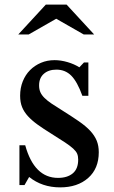

<svg xmlns="http://www.w3.org/2000/svg" viewBox="-20 -800 494 830"><path d="M86 0H64V-172H89Q128 -31 231 -31Q271 -31 294.5 -50.5Q318 -70 318 -110Q318 -125 313.5 -135.5Q309 -146 296.5 -157.5Q284 -169 261.5 -184Q239 -199 202 -222Q168 -243 143 -261Q118 -279 101 -297.5Q84 -316 75.5 -337Q67 -358 67 -386Q67 -420 78.5 -448.5Q90 -477 110 -497Q130 -517 157 -528.5Q184 -540 216 -540Q243 -540 272 -531.5Q301 -523 323 -509L343 -530H362V-386H336Q314 -447 288 -473Q262 -499 224 -499Q190 -499 169.5 -481Q149 -463 149 -431Q149 -414 154.5 -401.5Q160 -389 172 -377Q184 -365 202.5 -352.5Q221 -340 247 -324Q290 -297 320.5 -276Q351 -255 370 -234.5Q389 -214 398 -192Q407 -170 407 -142Q407 -71 361 -30.5Q315 10 240 10Q162 10 106 -35ZM268 -780 387 -651H342L223 -719L104 -651H59L178 -780Z"/></svg>

Font: Libre Baskerville
Style: Regular
Weight: 400
Designer: Pablo Impallari, Rodrigo Fuenzalida
Foundry: Pablo Impallari, Rodrigo Fuenzalida
Version: Version 1.000; ttfautohint (v0.93) -l 8 -r 50 -G 200 -x 14 -